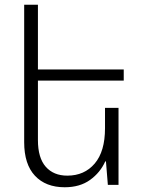

<svg xmlns="http://www.w3.org/2000/svg" viewBox="-20 -780 610 810"><path d="M140 -440V-189Q140 -114 173 -76.5Q206 -39 264 -39Q336 -39 379.5 -90Q423 -141 423 -239V-325H480V0H435L427 -99H424Q403 -52 360 -21Q317 10 253 10Q173 10 127.5 -38.5Q82 -87 82 -180V-760H140V-487H502V-440Z"/></svg>

Font: Noto Sans Armenian Light
Style: Regular
Weight: 300
Designer: Monotype Design team
Foundry: Monotype Imaging Inc.
Version: Version 1.000